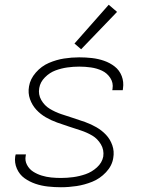

<svg xmlns="http://www.w3.org/2000/svg" viewBox="-20 -779 616 807"><path d="M236 8Q269 8 302 3Q335 -2 367.5 -15Q400 -28 425.5 -55Q451 -82 456 -115Q461 -143 452 -168.5Q443 -194 425.5 -212.5Q408 -231 385.5 -244Q363 -257 338 -266Q313 -275 287.5 -283Q262 -291 237 -299.5Q212 -308 189.5 -321.5Q167 -335 153.5 -358.5Q140 -382 145 -409Q149 -434 169 -454Q189 -474 213.5 -483Q238 -492 263 -495.5Q288 -499 313 -499Q338 -499 362.5 -495.5Q387 -492 408.5 -482Q430 -472 443.5 -451.5Q457 -431 453 -406Q453 -403 452 -400H496Q496 -404 497 -408Q501 -435 491.5 -459.5Q482 -484 462 -499.5Q442 -515 417.5 -523.5Q393 -532 366.5 -535Q340 -538 313 -538Q281 -538 249 -533Q217 -528 185.5 -514.5Q154 -501 130.5 -474Q107 -447 102 -416Q97 -388 106 -362.5Q115 -337 132.5 -318Q150 -299 172.5 -286Q195 -273 220 -264Q245 -255 270 -247Q295 -239 320.5 -230.5Q346 -222 368 -209Q390 -196 404 -172.5Q418 -149 414 -121Q409 -95 387.5 -75.5Q366 -56 340 -47Q314 -38 288 -34.5Q262 -31 236 -31Q216 -31 195.5 -33Q175 -35 155.5 -41Q136 -47 119.5 -57.5Q103 -68 93.5 -86Q84 -104 88 -124Q88 -127 89 -130H46Q45 -126 44 -122Q40 -95 51 -70Q62 -45 83 -30Q104 -15 129 -6.5Q154 2 181.5 5Q209 8 236 8ZM321 -572 472 -729 437 -759 293 -596Z"/></svg>

Font: Iosevka Sparkle XLtObl
Style: Regular
Weight: 200
Italic angle: -9°
Designer: Belleve Invis
Foundry: Belleve Invis
Version: Version 4.5.0; ttfautohint (v1.8.3)